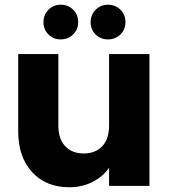

<svg xmlns="http://www.w3.org/2000/svg" viewBox="-20 -787 714 813"><path d="M612.8 -558.1V0H441.9V-76.2Q415 -38.6 371.3 -16.4Q327.6 5.9 272.9 5.9Q175.3 5.9 116.2 -57.9Q57.1 -121.6 57.1 -231.9V-558.1H227.1V-254.9Q227.1 -198.7 256.1 -168Q285.2 -137.2 334 -137.2Q384.3 -137.2 413.1 -168Q441.9 -198.7 441.9 -254.9V-558.1ZM236.8 -620.1Q206.1 -620.1 185.1 -641.1Q164.1 -662.1 164.1 -692.9Q164.1 -724.1 185.1 -745.6Q206.1 -767.1 236.8 -767.1Q268.6 -767.1 289.8 -745.8Q311 -724.6 311 -692.9Q311 -662.1 289.6 -641.1Q268.1 -620.1 236.8 -620.1ZM437 -620.1Q406.2 -620.1 385 -641.1Q363.8 -662.1 363.8 -692.9Q363.8 -724.1 385 -745.6Q406.2 -767.1 437 -767.1Q468.8 -767.1 490 -745.8Q511.2 -724.6 511.2 -692.9Q511.2 -662.1 489.7 -641.1Q468.3 -620.1 437 -620.1Z"/></svg>

Font: SVN-Poppins
Style: Bold
Weight: 700
Designer: Ninad Kale (Devanagari), Jonny Pinhorn (Latin)
Foundry: Indian Type Foundry
Version: Version 3.200;PS 1.000;hotconv 16.6.54;makeotf.lib2.5.65590